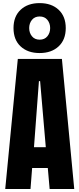

<svg xmlns="http://www.w3.org/2000/svg" viewBox="-20 -1249 525 1269"><path d="M14.6 0 97.7 -859.4H389.2L470.7 0H308.1L295.9 -138.7H192.4L181.6 0ZM204.6 -275.9H282.7L245.1 -712.9H237.3ZM241.7 -898.4Q163.6 -898.4 116.5 -942.1Q69.3 -985.8 69.3 -1063.5Q69.3 -1140.6 116.5 -1184.6Q163.6 -1228.5 241.7 -1228.5Q320.3 -1228.5 367.4 -1184.6Q414.6 -1140.6 414.6 -1063.5Q414.6 -986.3 367.4 -942.4Q320.3 -898.4 241.7 -898.4ZM242.2 -986.8Q274.9 -986.8 293.2 -1009.3Q311.5 -1031.7 311.5 -1063.5Q311.5 -1095.2 293.2 -1117.7Q274.9 -1140.1 242.2 -1140.1Q209.5 -1140.1 191.2 -1117.7Q172.9 -1095.2 172.9 -1063.5Q172.9 -1031.7 191.2 -1009.3Q209.5 -986.8 242.2 -986.8Z"/></svg>

Font: webenart
Style: Regular
Weight: 400
Designer: Vernon Adams
Foundry: Vernon Adams
Version: Version 2.116; ttfautohint (v1.8.3)